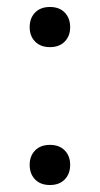

<svg xmlns="http://www.w3.org/2000/svg" viewBox="-20 -520 287 550"><path d="M65 -442Q65 -468 80.5 -484Q96 -500 123 -500Q150 -500 165.5 -484Q181 -468 181 -442Q181 -417 165.5 -401Q150 -385 123 -385Q96 -385 80.5 -401Q65 -417 65 -442ZM65 -48Q65 -73 80.5 -89Q96 -105 123 -105Q150 -105 165.5 -89Q181 -73 181 -48Q181 -22 165.5 -6Q150 10 123 10Q96 10 80.5 -6Q65 -22 65 -48Z"/></svg>

Font: Trirong
Style: Regular
Weight: 400
Designer: Katatrad Team
Foundry: CadsonDemak
Version: Version 1.001